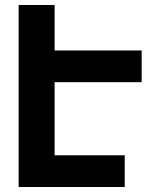

<svg xmlns="http://www.w3.org/2000/svg" viewBox="-20 -749 642 769"><path d="M54.7 -729H198.7V-546.9H547.4V-419.9H198.7V-127H479.5V0H54.7Z"/></svg>

Font: Hack
Style: Bold
Weight: 700
Monospace: yes
Designer: Christopher Simpkins
Foundry: Christopher Simpkins
Version: Version 2.017